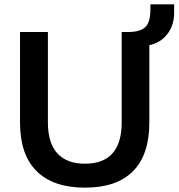

<svg xmlns="http://www.w3.org/2000/svg" viewBox="-20 -852 820 882"><path d="M370 10Q225 10 148.5 -65.5Q72 -141 72 -289V-705H200V-290Q200 -195 243.5 -147.5Q287 -100 370 -100Q539 -100 539 -290V-705H666V-289Q666 -141 591 -65.5Q516 10 370 10ZM644 -641 573 -686V-705Q626 -706 648.5 -728.5Q671 -751 671 -811V-832H780V-795Q780 -731 743.5 -689Q707 -647 644 -641Z"/></svg>

Font: Nunito Sans
Style: Bold
Weight: 700
Designer: Vernon Adams
Foundry: Vernon Adams
Version: Version 3.101; ttfautohint (v1.8.4.7-5d5b);gftools[0.9.27]